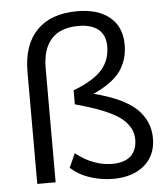

<svg xmlns="http://www.w3.org/2000/svg" viewBox="-53 -789 740 844"><g transform="rotate(-5 317.0 -367.0)"><path d="M359 -373Q486 -341 544 -288Q602 -233 602 -156Q602 -81 551 -37Q499 7 413 7Q360 7 309 -10Q261 -26 226 -58L254 -120Q296 -87 334 -74Q373 -59 415 -59Q468 -59 497 -85Q524 -111 524 -158Q524 -214 468 -256Q411 -297 273 -334V-396Q363 -430 401 -474Q437 -516 437 -575Q437 -625 407 -650Q376 -676 319 -676Q240 -676 200 -633Q159 -589 159 -503V0H78V-494Q78 -614 141 -678Q203 -741 319 -741Q410 -741 462 -698Q514 -655 514 -576Q514 -510 479 -460Q443 -411 359 -373Z"/></g></svg>

Font: PRinguin Sans
Style: Regular
Weight: 400
Designer: Vernon Adams
Foundry: Vernon Adams
Version: ""